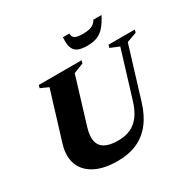

<svg xmlns="http://www.w3.org/2000/svg" viewBox="-189 -1054 1256 1257"><g transform="rotate(-30 439.0 -425.0)"><path d="M288 -277Q269.5 -215.5 279 -176.2Q288.5 -137 324.5 -118.2Q360.5 -99.5 421 -99.5Q475.5 -99.5 515.8 -118Q556 -136.5 585.2 -176.2Q614.5 -216 633.5 -279.5L739.5 -626.5L672.5 -654L678.5 -675H877.5L871.5 -654L796.5 -627L678.5 -241.5Q652.5 -155.5 607.8 -98.5Q563 -41.5 499.2 -13.2Q435.5 15 351 15Q248 15 181.5 -20Q115 -55 91.8 -117.5Q68.5 -180 93.5 -263.5L205 -627.5L145.5 -654L151.5 -675H475L469 -654L394 -624.5ZM570 -820Q597.5 -820 617.2 -824.2Q637 -828.5 651 -839Q665 -849.5 675 -866.5H736.5Q711 -817.5 686 -789.5Q661 -761.5 630.2 -749.8Q599.5 -738 555.5 -738Q512 -738 486.2 -749.8Q460.5 -761.5 450.5 -789.5Q440.5 -817.5 444.5 -866.5H493.5Q493 -849 500.8 -838.8Q508.5 -828.5 525.5 -824.2Q542.5 -820 570 -820Z"/></g></svg>

Font: Newsreader 24pt ExtraBold
Style: Italic
Weight: 800
Italic angle: -17°
Designer: Hugues Gentile
Foundry: Production Type
Version: Version 1.003